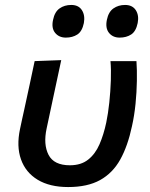

<svg xmlns="http://www.w3.org/2000/svg" viewBox="-20 -744 606 776"><path d="M255.5 12Q181 12 132.2 -17.5Q83.5 -47 64.8 -100Q46 -153 61 -223Q65.5 -244.5 69.5 -262.8Q73.5 -281 77.5 -299Q90 -356.5 100 -402.8Q110 -449 120 -497L227.5 -501Q209.5 -417 194.2 -345.5Q179 -274 168.5 -225Q154.5 -160.5 176.2 -118.2Q198 -76 262.5 -76Q307.5 -76 336.2 -98.8Q365 -121.5 382 -160.5Q399 -199.5 409.5 -249Q417 -285 421.8 -330Q426.5 -375 428 -419Q429.5 -463 426.5 -497H531.5Q534 -462 533.2 -417Q532.5 -372 527.8 -324.5Q523 -277 513.5 -234.5Q496.5 -154 466 -99.2Q435.5 -44.5 384.5 -16.2Q333.5 12 255.5 12ZM463.5 -592Q436 -592 420.5 -611.2Q405 -630.5 412 -664Q418.5 -696 438.5 -710Q458.5 -724 485.5 -724Q515 -724 528.8 -703Q542.5 -682 536.5 -651Q529.5 -617 510 -604.5Q490.5 -592 463.5 -592ZM246 -592Q218.5 -592 202.8 -611.2Q187 -630.5 194.5 -664Q201 -696 220.8 -710Q240.5 -724 268 -724Q297.5 -724 311 -703Q324.5 -682 319 -651Q312 -617 292.5 -604.5Q273 -592 246 -592Z"/></svg>

Font: Commissioner Medium
Style: Italic
Weight: 500
Italic angle: -12°
Designer: Kostas Bartsokas
Foundry: Kostas Bartsokas
Version: Version 1.000; ttfautohint (v1.8.3)